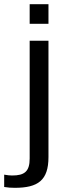

<svg xmlns="http://www.w3.org/2000/svg" viewBox="-63 -679 328 919"><path d="M169 -565V-659H79V-565ZM-5 161C-14 161 -27 160 -43 157V216C-26 219 -9 220 8 220C119 220 169 184 169 73V-484H79V80C79 142 54 161 -5 161Z"/></svg>

Font: Gamestation Text
Style: Bold
Weight: 400
Designer: Jonas Hecksher
Foundry: Jonas Hecksher, Playtypeª, e-types AS
Version: Version 1.003